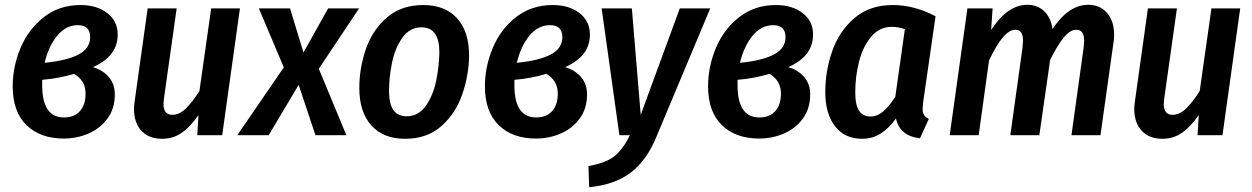

<svg xmlns="http://www.w3.org/2000/svg" viewBox="-20 -564 5223 801"><path d="M471 -420Q471 -375 446 -341.5Q421 -308 368 -284Q410 -271 434.5 -242Q459 -213 459 -170Q459 -111 428.5 -69.5Q398 -28 349.5 -7Q301 14 246 14Q148 14 90.5 -42Q33 -98 33 -204Q33 -286 66 -364.5Q99 -443 163.5 -493Q228 -543 316 -543Q384 -543 427.5 -509.5Q471 -476 471 -420ZM166 -302Q259 -311 307.5 -336.5Q356 -362 356 -409Q356 -459 305 -459Q255 -459 219 -415.5Q183 -372 166 -302ZM156 -231V-208Q156 -74 247 -74Q289 -74 313 -100Q337 -126 337 -174Q337 -228 289 -256Q228 -237 156 -231Z M539 -110Q539 -125 542 -143L596 -529H717L664 -153Q662 -137 662 -130Q662 -85 699 -85Q729 -85 756.5 -112.5Q784 -140 812 -184L861 -529H981L907 0H803L808 -84Q775 -36 739 -10.5Q703 15 656 15Q601 15 570 -18.5Q539 -52 539 -110Z M1310 -277 1425 0H1296L1226 -210L1101 0H970L1164 -283L1060 -529H1190L1246 -345L1349 -529H1478Z M1479 -197Q1479 -280 1506.5 -359.5Q1534 -439 1594 -491Q1654 -543 1746 -543Q1837 -543 1887 -487.5Q1937 -432 1937 -333Q1936 -250 1908.5 -170.5Q1881 -91 1821.5 -38Q1762 15 1670 15Q1579 15 1529 -41Q1479 -97 1479 -197ZM1813 -345Q1813 -450 1739 -450Q1689 -450 1658.5 -406.5Q1628 -363 1615.5 -302.5Q1603 -242 1603 -184Q1603 -130 1621.5 -104.5Q1640 -79 1677 -79Q1726 -79 1756.5 -122.5Q1787 -166 1799.5 -226.5Q1812 -287 1813 -345Z M2441 -420Q2441 -375 2416 -341.5Q2391 -308 2338 -284Q2380 -271 2404.5 -242Q2429 -213 2429 -170Q2429 -111 2398.5 -69.5Q2368 -28 2319.5 -7Q2271 14 2216 14Q2118 14 2060.5 -42Q2003 -98 2003 -204Q2003 -286 2036 -364.5Q2069 -443 2133.5 -493Q2198 -543 2286 -543Q2354 -543 2397.5 -509.5Q2441 -476 2441 -420ZM2136 -302Q2229 -311 2277.5 -336.5Q2326 -362 2326 -409Q2326 -459 2275 -459Q2225 -459 2189 -415.5Q2153 -372 2136 -302ZM2126 -231V-208Q2126 -74 2217 -74Q2259 -74 2283 -100Q2307 -126 2307 -174Q2307 -228 2259 -256Q2198 -237 2126 -231Z M2720 3Q2679 105 2611.5 156Q2544 207 2438 217L2435 129Q2506 116 2541.5 89Q2577 62 2608 0H2564L2490 -529H2616L2653 -85L2816 -529H2943Z M3372 -420Q3372 -375 3347 -341.5Q3322 -308 3269 -284Q3311 -271 3335.5 -242Q3360 -213 3360 -170Q3360 -111 3329.5 -69.5Q3299 -28 3250.5 -7Q3202 14 3147 14Q3049 14 2991.5 -42Q2934 -98 2934 -204Q2934 -286 2967 -364.5Q3000 -443 3064.5 -493Q3129 -543 3217 -543Q3285 -543 3328.5 -509.5Q3372 -476 3372 -420ZM3067 -302Q3160 -311 3208.5 -336.5Q3257 -362 3257 -409Q3257 -459 3206 -459Q3156 -459 3120 -415.5Q3084 -372 3067 -302ZM3057 -231V-208Q3057 -74 3148 -74Q3190 -74 3214 -100Q3238 -126 3238 -174Q3238 -228 3190 -256Q3129 -237 3057 -231Z M3883 -496 3831 -136Q3829 -116 3829 -110Q3829 -95 3835 -84.5Q3841 -74 3855 -68L3818 13Q3733 3 3718 -70Q3689 -29 3654.5 -7Q3620 15 3576 15Q3504 15 3463.5 -37.5Q3423 -90 3423 -180Q3423 -268 3452 -351Q3481 -434 3544.5 -488.5Q3608 -543 3704 -543Q3795 -543 3883 -496ZM3548 -179Q3548 -126 3564 -102Q3580 -78 3611 -78Q3640 -78 3664.5 -99Q3689 -120 3715 -160L3755 -442Q3729 -452 3700 -452Q3649 -452 3614.5 -411Q3580 -370 3564 -307.5Q3548 -245 3548 -179Z M4628 -418Q4628 -402 4625 -384L4571 0H4450L4501 -367Q4503 -387 4503 -394Q4503 -440 4470 -440Q4444 -440 4417 -406.5Q4390 -373 4361 -314L4316 0H4195L4246 -367Q4248 -387 4248 -394Q4248 -440 4216 -440Q4166 -440 4106 -311L4063 0H3942L4016 -529H4121L4115 -439Q4183 -544 4266 -544Q4308 -544 4336 -517.5Q4364 -491 4371 -443Q4438 -544 4520 -544Q4569 -544 4598.5 -510Q4628 -476 4628 -418Z M4712 -110Q4712 -125 4715 -143L4769 -529H4890L4837 -153Q4835 -137 4835 -130Q4835 -85 4872 -85Q4902 -85 4929.5 -112.5Q4957 -140 4985 -184L5034 -529H5154L5080 0H4976L4981 -84Q4948 -36 4912 -10.5Q4876 15 4829 15Q4774 15 4743 -18.5Q4712 -52 4712 -110Z"/></svg>

Font: Fira Sans Condensed Medium
Style: Italic
Weight: 500
Width: 3
Italic angle: -8°
Designer: bBox Type GmbH & Carrois Corporate GbR & Edenspiekermann AG
Foundry: bBox Type GmbH & Carrois Corporate GbR & Edenspiekermann AG
Version: Version 4.301